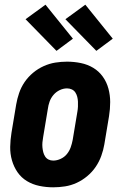

<svg xmlns="http://www.w3.org/2000/svg" viewBox="-20 -791 540 819"><path d="M207 8Q177 8 148 2Q119 -4 95 -18.5Q71 -33 55 -56Q39 -79 31 -107Q23 -135 23.5 -164.5Q24 -194 29 -225L49 -345Q53 -369 61.5 -394Q70 -419 85 -441Q100 -463 121 -480.5Q142 -498 166.5 -509Q191 -520 216 -524Q241 -528 266 -528Q296 -528 325 -522Q354 -516 378 -501.5Q402 -487 418.5 -464Q435 -441 442.5 -413Q450 -385 450 -355.5Q450 -326 445 -295L425 -175Q421 -151 412 -126Q403 -101 388 -79Q373 -57 352 -39.5Q331 -22 307 -11Q283 0 257.5 4Q232 8 207 8ZM207 -106Q223 -106 239 -113.5Q255 -121 265.5 -134Q276 -147 281.5 -162.5Q287 -178 290 -194L310 -314Q312 -325 312.5 -336Q313 -347 312.5 -357.5Q312 -368 309.5 -378Q307 -388 301.5 -396.5Q296 -405 286.5 -409.5Q277 -414 266 -414Q250 -414 234.5 -406.5Q219 -399 208 -386Q197 -373 191.5 -357.5Q186 -342 184 -326L164 -206Q162 -195 161 -184Q160 -173 161 -162.5Q162 -152 164.5 -142Q167 -132 172.5 -123.5Q178 -115 187 -110.5Q196 -106 207 -106ZM391 -574 259 -709 344 -771 461 -626ZM221 -574 89 -709 174 -771 291 -626Z"/></svg>

Font: Iosevka Term Curly Heavy
Style: Italic
Weight: 900
Italic angle: -9°
Designer: Belleve Invis
Foundry: Belleve Invis
Version: Version 32.3.0